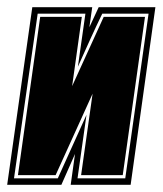

<svg xmlns="http://www.w3.org/2000/svg" viewBox="-48 -515 453 535"><path d="M-28 0 42 -495H209L201 -439L227 -495H385L316 0H149L161 -86L123 0ZM-9 -18H113L193 -195L168 -18H301L366 -477H237Q220 -442 203 -404.5Q186 -367 169 -329L190 -477H57ZM2 -27 64 -468H180L153 -275L241 -468H356L294 -27H178L210 -254L107 -27Z"/></svg>

Font: Alumni Sans Collegiate One
Style: Italic
Weight: 400
Italic angle: -8°
Designer: Robert E. Leuschke
Foundry: Robert E. Leuschke
Version: Version 1.100